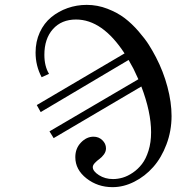

<svg xmlns="http://www.w3.org/2000/svg" viewBox="-20 -750 760 788"><path d="M147 -290 130.9 -318.8 491.2 -530.8Q400.4 -669.9 292 -669.9Q232.4 -669.9 197.3 -630.6Q162.1 -591.3 162.1 -524.9Q162.1 -478.5 181.2 -446.8L150.9 -433.1Q126 -480 126 -534.2Q126 -579.6 143.3 -617.2Q160.6 -654.8 190.2 -679.2Q219.7 -703.6 257.3 -716.8Q294.9 -730 335.9 -730Q379.9 -730 420.9 -714.1Q461.9 -698.2 491.5 -675.8Q521 -653.3 548.1 -622.1Q575.2 -590.8 590.8 -566.2Q606.4 -541.5 620.1 -515.1Q650.4 -457 667.2 -393.6Q684.1 -330.1 684.1 -273.9Q684.1 -212.9 663.3 -157.7Q642.6 -102.5 608.9 -64.5Q575.2 -26.4 531.2 -4.2Q487.3 18.1 441.9 18.1Q380.9 18.1 335 -17.8Q289.1 -53.7 289.1 -105Q289.1 -141.1 312.3 -165Q335.4 -189 363.8 -189Q385.3 -189 400.1 -174.6Q415 -160.2 415 -141.1Q415 -127.9 406.5 -116.2Q397.9 -104.5 387.9 -97.4Q377.9 -90.3 369.4 -81.3Q360.8 -72.3 360.8 -64Q360.8 -47.4 386 -31.2Q411.1 -15.1 443.8 -15.1Q463.4 -15.1 483.6 -21Q503.9 -26.9 525.1 -41.3Q546.4 -55.7 562.7 -76.9Q579.1 -98.1 589.6 -131.8Q600.1 -165.5 600.1 -207Q600.1 -290 560.1 -395L200.2 -183.1L183.1 -210.9L547.9 -424.8L527.8 -467.8Q526.4 -470.7 507.8 -503.9Z"/></svg>

Font: Flanker Steampunk
Style: Italic
Weight: 400
Italic angle: -12°
Designer: Alexey Kryukov, Leonardo Di Lena
Foundry: Alexey Kryukov, Leonardo Di Lena
Version: 1.210